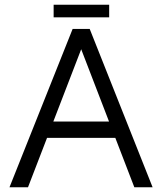

<svg xmlns="http://www.w3.org/2000/svg" viewBox="-20 -789 683 809"><path d="M20 0 286 -667H358L623 0H546L315 -600L330 -602L98 0ZM137 -208 168 -277H495L500 -208ZM206 -716V-769H440V-716Z"/></svg>

Font: Maven Pro VF Beta
Style: Regular
Weight: 400
Designer: Joe Prince
Foundry: Joe Prince
Version: Version 2.002